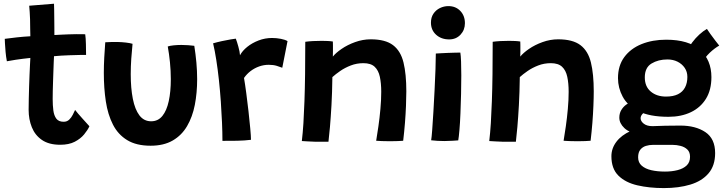

<svg xmlns="http://www.w3.org/2000/svg" viewBox="-20 -736 3813 1006"><path d="M448.5 -74.5Q439.5 -54.5 420.8 -31.8Q402 -9 371.5 6.8Q341 22.5 295.5 22.5Q236.5 22.5 200 -2.5Q163.5 -27.5 146.8 -69.2Q130 -111 130 -160.5Q130 -187 130.8 -218.8Q131.5 -250.5 132.5 -283.2Q133.5 -316 134.8 -345.5Q136 -375 137.2 -397.8Q138.5 -420.5 139 -432.5Q96.5 -428 62 -422.8Q27.5 -417.5 16 -415Q11.5 -438.5 9.2 -464Q7 -489.5 6 -508.5Q5 -527.5 5 -532.5Q33.5 -536.5 68 -540.2Q102.5 -544 139 -546Q138.5 -560.5 138.2 -587Q138 -613.5 137.5 -635.5Q137 -655 135.5 -674.2Q134 -693.5 133 -706L263 -716.5Q263 -710 263.8 -685.8Q264.5 -661.5 264.5 -627.5Q264.5 -612.5 264.8 -591.8Q265 -571 265 -552.5Q281.5 -553.5 303.5 -554.5Q325.5 -555.5 338.5 -556Q360.5 -557 379 -557Q397.5 -557 410 -556.8Q422.5 -556.5 426.5 -556.5Q429.5 -536 430.2 -503.8Q431 -471.5 431 -448Q426 -448.5 398 -448Q370 -447.5 343 -446.5Q323.5 -446 300.5 -444.5Q277.5 -443 263 -441.5Q262.5 -430.5 261.5 -409.8Q260.5 -389 259.8 -363.2Q259 -337.5 258 -310.5Q257 -283.5 256.5 -259Q256 -234.5 256 -217Q256 -184.5 259.5 -157.5Q263 -130.5 275.2 -114.2Q287.5 -98 313.5 -98Q331 -98 342.5 -109Q354 -120 361.2 -134.5Q368.5 -149 373.5 -160Q379 -152.5 390 -139.8Q401 -127 413.2 -113.5Q425.5 -100 435.2 -89.2Q445 -78.5 448.5 -74.5Z M859 -492.5Q870 -496.5 890.2 -498.5Q910.5 -500.5 930 -500.5Q946 -500.5 965.8 -499.2Q985.5 -498 998 -496Q1005 -452.5 1009 -408.2Q1013 -364 1013 -321Q1013 -249.5 1000.8 -186.5Q988.5 -123.5 960.2 -75.2Q932 -27 885 0.2Q838 27.5 769 27.5Q694.5 27.5 646.5 -1.8Q598.5 -31 571.8 -83.2Q545 -135.5 534.5 -204.8Q524 -274 524 -354Q524 -393.5 526.2 -434Q528.5 -474.5 531.5 -514.5Q543 -515.5 561.8 -515.8Q580.5 -516 596 -516Q618 -515.5 639.8 -513Q661.5 -510.5 674.5 -506.5Q670.5 -469 667.8 -428.2Q665 -387.5 665 -347.5Q665 -274 676 -218.2Q687 -162.5 710.5 -131.5Q734 -100.5 772 -100.5Q808 -100.5 830.8 -128.5Q853.5 -156.5 864.2 -206.2Q875 -256 875 -321Q875 -365 870.5 -409.8Q866 -454.5 859 -492.5Z M1237.5 -446.5Q1250 -470 1275.5 -490.5Q1301 -511 1334.8 -524Q1368.5 -537 1405.5 -537Q1428.5 -537 1451.8 -532.5Q1475 -528 1486.5 -520.5L1459 -381Q1448 -385.5 1430 -391Q1412 -396.5 1388 -396.5Q1362.5 -396.5 1338.2 -388Q1314 -379.5 1293.5 -364Q1273 -348.5 1258.5 -327.5Q1264 -296 1270.2 -249.2Q1276.5 -202.5 1282 -153.2Q1287.5 -104 1291.2 -63.5Q1295 -23 1295 -3.5Q1264 0.5 1223.2 1.5Q1182.5 2.5 1145.5 2Q1145.5 -41.5 1143.2 -94.5Q1141 -147.5 1137 -204.2Q1133 -261 1127 -316.8Q1121 -372.5 1113.2 -422Q1105.5 -471.5 1096.5 -509Q1117 -515 1142.2 -520.5Q1167.5 -526 1188.5 -529.5Q1209.5 -533 1215.5 -533.5Q1221.5 -518.5 1229 -491.2Q1236.5 -464 1237.5 -446.5Z M1701 6.5Q1687.5 7 1668.5 6.8Q1649.5 6.5 1629.5 6.5Q1613 5.5 1591.8 4.8Q1570.5 4 1561.5 3Q1566.5 -39 1569.8 -90.8Q1573 -142.5 1575.2 -206Q1577.5 -269.5 1578.5 -346.8Q1579.5 -424 1579.5 -517Q1596.5 -519.5 1619.5 -520.8Q1642.5 -522 1665.5 -522Q1682 -522 1697.2 -521.2Q1712.5 -520.5 1724 -518.5Q1724.5 -514 1724.5 -500Q1724.5 -486 1724.5 -469.2Q1724.5 -452.5 1724 -439.5Q1739 -458.5 1769.8 -479.8Q1800.5 -501 1840.8 -515.5Q1881 -530 1922.5 -530Q1999 -530 2039.2 -499.5Q2079.5 -469 2094.2 -408.5Q2109 -348 2109 -257.5Q2109 -224.5 2107.2 -181.8Q2105.5 -139 2101.8 -91.8Q2098 -44.5 2092.5 1.5Q2083.5 2.5 2064.2 3.2Q2045 4 2023.5 4Q2001.5 4 1981.2 3.2Q1961 2.5 1951 1.5Q1956.5 -31.5 1962.8 -74.8Q1969 -118 1973.2 -165Q1977.5 -212 1977.5 -255Q1977.5 -300 1970.2 -333.8Q1963 -367.5 1943 -386.2Q1923 -405 1884 -405Q1849 -405 1818 -393Q1787 -381 1762.5 -364Q1738 -347 1721.5 -332Q1720.5 -251 1716.8 -185Q1713 -119 1708.8 -70.5Q1704.5 -22 1701 6.5Z M2381 -0.5Q2373 0 2352 1.5Q2331 3 2308.5 3Q2290.5 3 2273 2Q2255.5 1 2239 -1Q2241.5 -14 2244.5 -54.5Q2247.5 -95 2250.8 -150Q2254 -205 2257 -263.8Q2260 -322.5 2261.8 -373.8Q2263.5 -425 2263.5 -455.5Q2272 -456 2289 -457Q2306 -458 2326 -458.8Q2346 -459.5 2364 -460Q2382 -460.5 2392 -460.5Q2394.5 -445.5 2395.8 -413.5Q2397 -381.5 2397 -341.5Q2397 -295.5 2395.8 -243.2Q2394.5 -191 2392.5 -141.5Q2390.5 -92 2387.2 -54.2Q2384 -16.5 2381 -0.5ZM2333.5 -529.5Q2292 -529.5 2265 -554Q2238 -578.5 2238 -617.5Q2238 -645 2251 -664.2Q2264 -683.5 2285 -693.8Q2306 -704 2329.5 -704Q2367.5 -704 2391.8 -678.8Q2416 -653.5 2416 -614.5Q2416 -579 2392.8 -554.2Q2369.5 -529.5 2333.5 -529.5Z M2683 6.5Q2669.5 7 2650.5 6.8Q2631.5 6.5 2611.5 6.5Q2595 5.5 2573.8 4.8Q2552.5 4 2543.5 3Q2548.5 -39 2551.8 -90.8Q2555 -142.5 2557.2 -206Q2559.5 -269.5 2560.5 -346.8Q2561.5 -424 2561.5 -517Q2578.5 -519.5 2601.5 -520.8Q2624.5 -522 2647.5 -522Q2664 -522 2679.2 -521.2Q2694.5 -520.5 2706 -518.5Q2706.5 -514 2706.5 -500Q2706.5 -486 2706.5 -469.2Q2706.5 -452.5 2706 -439.5Q2721 -458.5 2751.8 -479.8Q2782.5 -501 2822.8 -515.5Q2863 -530 2904.5 -530Q2981 -530 3021.2 -499.5Q3061.5 -469 3076.2 -408.5Q3091 -348 3091 -257.5Q3091 -224.5 3089.2 -181.8Q3087.5 -139 3083.8 -91.8Q3080 -44.5 3074.5 1.5Q3065.5 2.5 3046.2 3.2Q3027 4 3005.5 4Q2983.5 4 2963.2 3.2Q2943 2.5 2933 1.5Q2938.5 -31.5 2944.8 -74.8Q2951 -118 2955.2 -165Q2959.5 -212 2959.5 -255Q2959.5 -300 2952.2 -333.8Q2945 -367.5 2925 -386.2Q2905 -405 2866 -405Q2831 -405 2800 -393Q2769 -381 2744.5 -364Q2720 -347 2703.5 -332Q2702.5 -251 2698.8 -185Q2695 -119 2690.8 -70.5Q2686.5 -22 2683 6.5Z M3482.5 -124Q3383.5 -124 3325.5 -153.5Q3267.5 -183 3242.8 -229.2Q3218 -275.5 3218 -326.5Q3218 -392 3251 -436.8Q3284 -481.5 3341.2 -504.8Q3398.5 -528 3470.5 -528Q3588 -528 3647.8 -474.8Q3707.5 -421.5 3707.5 -332Q3707.5 -264.5 3678.8 -218.2Q3650 -172 3599.5 -148Q3549 -124 3482.5 -124ZM3458.5 249.5Q3382 249.5 3319.5 235Q3257 220.5 3220.2 184.2Q3183.5 148 3183.5 82.5Q3183.5 41.5 3209.5 7Q3235.5 -27.5 3284 -49.5Q3332.5 -71.5 3399 -75Q3430.5 -76.5 3465.8 -77.2Q3501 -78 3545 -78Q3624.5 -78 3675.8 -43.8Q3727 -9.5 3727 66Q3727 132 3692.2 172.5Q3657.5 213 3597 231.2Q3536.5 249.5 3458.5 249.5ZM3464 163Q3501 163 3530.8 155.2Q3560.5 147.5 3578 130.8Q3595.5 114 3595.5 85.5Q3595.5 61 3581.5 47.5Q3567.5 34 3546.2 28.5Q3525 23 3503.5 23Q3488.5 23 3468.8 23Q3449 23 3431 23Q3413 23 3401.5 23Q3382 23 3364.2 28.5Q3346.5 34 3335 48.2Q3323.5 62.5 3323.5 88.5Q3323.5 115.5 3342.2 132Q3361 148.5 3392.8 155.8Q3424.5 163 3464 163ZM3342 -27Q3278 -39.5 3251.5 -64.8Q3225 -90 3225 -119.5Q3225 -142 3235.2 -159.2Q3245.5 -176.5 3260.8 -187.5Q3276 -198.5 3291 -202L3377 -157Q3356 -150 3346.2 -139Q3336.5 -128 3336.5 -116.5Q3336.5 -101 3353 -88Q3369.5 -75 3399 -75ZM3469.5 -230Q3507.5 -230 3532.2 -242.2Q3557 -254.5 3569.2 -277.8Q3581.5 -301 3581.5 -333Q3581.5 -360 3567.5 -380.5Q3553.5 -401 3530 -412.8Q3506.5 -424.5 3477 -424.5Q3429 -424.5 3393.8 -403.2Q3358.5 -382 3358.5 -330.5Q3358.5 -282.5 3389.8 -256.2Q3421 -230 3469.5 -230ZM3661.5 -407.5 3584 -472.5Q3591 -492 3607.2 -514Q3623.5 -536 3644.2 -555Q3665 -574 3684 -584.5Q3690 -575 3702 -558.2Q3714 -541.5 3727 -524.5Q3740 -507.5 3748.5 -497Q3738 -491.5 3725 -481.8Q3712 -472 3699 -459.8Q3686 -447.5 3676 -434Q3666 -420.5 3661.5 -407.5Z"/></svg>

Font: Grandstander Thin SemiBold
Style: Regular
Weight: 600
Version: Version 1.200